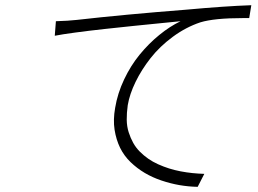

<svg xmlns="http://www.w3.org/2000/svg" viewBox="-20 -703 996 741"><path d="M195.7 -621.1Q244 -622.5 275.6 -626.1Q456.3 -646.7 700.3 -665.8Q848 -679.3 949.9 -682.9L941.8 -633.2H918Q807.2 -633.2 753.2 -616.8Q697.1 -598 646.8 -560.9Q596.6 -523.8 561.4 -479Q526.3 -434.3 503.2 -386.9Q480.1 -339.5 473 -296.9Q468.8 -266.7 469.1 -240.8Q469.5 -214.8 476.6 -192.6Q483.7 -170.5 494 -151.8Q504.3 -133.2 519.5 -117.9Q534.8 -102.6 552 -90.6Q569.2 -78.5 590.2 -69.1Q611.2 -59.7 632.5 -52.9Q653.8 -46.2 677.2 -41.7Q700.6 -37.3 723 -35Q745.4 -32.7 768.5 -32L742.9 18.1Q707.4 17.4 672.6 11.4Q637.8 5.3 603 -6.4Q568.2 -18.1 538.5 -35.7Q508.9 -53.3 483.8 -77.4Q458.8 -101.6 443.5 -132.6Q428.3 -163.7 422.2 -202.2Q416.2 -240.8 424.4 -286.9Q433.6 -342.7 459 -396.3Q484.4 -449.9 519.2 -492.4Q554 -534.8 594.5 -567.8Q634.9 -600.9 676.8 -621.1Q665.1 -620 605.1 -614Q545.1 -608 495.7 -603Q446.4 -598 383.7 -591.1Q321 -584.2 270.6 -577.4Q220.2 -570.7 191.4 -565Z"/></svg>

Font: Karasuma Gothic
Style: Light Italic
Weight: 300
Italic angle: 9.39998°
Designer: Rasmus Andersson / Ryoko Nishizuka
Foundry: rsms
Version: Version 1.00